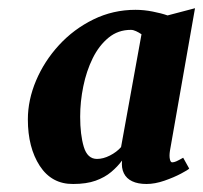

<svg xmlns="http://www.w3.org/2000/svg" viewBox="-20 -826 506 479"><path d="M404 -450Q402 -437 403.8 -429Q405.5 -421 409.5 -421Q414 -421 419.8 -423.5Q425.5 -426 437 -432.5L452 -405.5Q449 -402 431.5 -392.8Q414 -383.5 390.2 -375.2Q366.5 -367 345.5 -367Q324 -367 309.8 -373.8Q295.5 -380.5 289 -393.8Q282.5 -407 284.5 -425.5Q273.5 -410.5 257.5 -397Q241.5 -383.5 218.5 -375.2Q195.5 -367 162.5 -367Q109 -366.5 79.2 -412.2Q49.5 -458 49.5 -528Q49.5 -576.5 70 -625Q90.5 -673.5 127.2 -713.5Q164 -753.5 213 -777.5Q262 -801.5 318 -801.5Q339 -801.5 360.8 -797.2Q382.5 -793 398 -787.5L466.5 -805.5ZM333 -740.5Q326.5 -745 319.5 -748.2Q312.5 -751.5 306.5 -751.5Q274.5 -751.5 250.8 -732Q227 -712.5 211.2 -680.5Q195.5 -648.5 187.8 -610.5Q180 -572.5 180 -535Q180 -490 189 -459.8Q198 -429.5 222 -429.5Q237.5 -429.5 254.2 -438Q271 -446.5 282 -459Z"/></svg>

Font: Merriweather 24pt SemiCondensed Black
Style: Italic
Weight: 900
Width: 4
Italic angle: -7.8°
Designer: Eben Sorkin
Foundry: Eben Sorkin
Version: Version 2.101